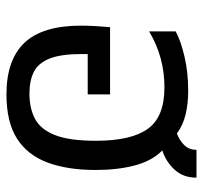

<svg xmlns="http://www.w3.org/2000/svg" viewBox="-37 -587 634 600"><g transform="rotate(90 280.0 -287.0)"><path d="M274.9 9.8Q167 9.8 113.5 -46.6Q60.1 -103 60.1 -224.1Q60.1 -244.1 61.5 -267.6Q63 -291 64.9 -314H274.9V-244.1H148.9V-224.1Q148.9 -161.1 162.8 -125.5Q176.8 -89.8 204.3 -75.9Q231.9 -62 272.9 -62Q317.9 -62 350.8 -79.1Q383.8 -96.2 401.9 -141.1Q419.9 -186 419.9 -270Q419.9 -379.9 382.6 -431.9Q345.2 -483.9 252.9 -483.9Q158.2 -483.9 78.1 -436V-519Q107.9 -535.2 157 -546.6Q206.1 -558.1 264.2 -558.1Q304.2 -558.1 337.6 -550Q371.1 -542 397 -522.9Q417 -529.8 432.6 -544.9Q448.2 -560.1 448.2 -584H535.2Q535.2 -543 510.5 -515.9Q485.8 -488.8 450.2 -477.1Q482.9 -444.8 497.1 -390.9Q511.2 -336.9 511.2 -269Q511.2 -181.2 488 -118.7Q464.8 -56.2 413.3 -23.2Q361.8 9.8 274.9 9.8Z"/></g></svg>

Font: Kurinto Seri
Style: Regular
Weight: 400
Designer: Kurinto was developed by Clint Goss from a range of fonts that are compatible with the SIL Open Font License Version 1.1
Foundry: Clinton F. Goss
Version: Version 2.196; July 25, 2020